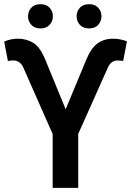

<svg xmlns="http://www.w3.org/2000/svg" viewBox="-28 -908 633 928"><path d="M191.1 -619 289.4 -380 387.8 -616.8Q411.6 -674.7 442.8 -697.8Q474.1 -720.9 518.5 -720.9Q536.9 -720.9 552.9 -717.7Q568.9 -714.5 585.6 -708.1L567.1 -612.6Q564.3 -614 555.9 -614.9Q547.6 -615.8 540.8 -615.8Q508.9 -615.8 494 -582.7L350.1 -260.7V0H226.6V-259.9L84.2 -582.7Q68.5 -615.8 36.2 -615.8Q30.5 -615.8 21.7 -614.9Q12.8 -614 10.3 -612.6L-7.8 -707Q23.1 -720.9 58.6 -720.9Q100.5 -720.9 133.5 -700.5Q166.5 -680 191.1 -619ZM107.6 -829.2Q107.6 -853.3 123.2 -870.6Q138.8 -887.8 168 -887.8Q196 -887.8 211.8 -870.6Q227.6 -853.3 227.6 -829.2Q227.6 -805.4 211.8 -788Q196 -770.6 168 -770.6Q138.8 -770.6 123.2 -788Q107.6 -805.4 107.6 -829.2ZM342.3 -829.2Q342.3 -853.3 358 -870.6Q373.6 -887.8 402.7 -887.8Q431.1 -887.8 446.7 -870.6Q462.4 -853.3 462.4 -829.2Q462.4 -805.4 446.7 -788Q431.1 -770.6 402.7 -770.6Q373.6 -770.6 358 -788Q342.3 -805.4 342.3 -829.2Z"/></svg>

Font: Interface Medium
Style: Regular
Weight: 500
Designer: Rasmus Andersson
Foundry: rsms
Version: Version 1.8